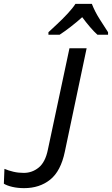

<svg xmlns="http://www.w3.org/2000/svg" viewBox="-46 -964 580 995"><path d="M79 11Q46 11 18 4.5Q-10 -2 -26 -12L-23 -89Q-2 -80 23.5 -74Q49 -68 77 -68Q121 -68 155 -96Q189 -124 202 -188L314 -714H403L290 -178Q269 -77 214 -33Q159 11 79 11ZM205 -784V-797Q222 -813 250 -839Q278 -865 304.5 -893.5Q331 -922 345 -944H430Q445 -905 470 -865.5Q495 -826 514 -797V-784H459Q441 -800 420.5 -824Q400 -848 380 -875Q350 -848 319.5 -824.5Q289 -801 263 -784Z"/></svg>

Font: Noto IKEA Latin
Style: Italic
Weight: 400
Italic angle: -12°
Designer: Monotype Design Team
Foundry: Monotype Imaging Inc.
Version: Version 1.0